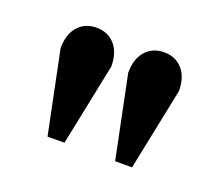

<svg xmlns="http://www.w3.org/2000/svg" viewBox="-60 -791 490 427"><g transform="rotate(20 185.0 -577.5)"><path d="M165 -640 125 -445H85L45 -640Q45 -673 61.5 -691.5Q78 -710 105 -710Q132 -710 148.5 -691.5Q165 -673 165 -640ZM325 -640 285 -445H245L205 -640Q205 -673 221.5 -691.5Q238 -710 265 -710Q292 -710 308.5 -691.5Q325 -673 325 -640Z"/></g></svg>

Font: Yeseva One
Style: Regular
Weight: 400
Designer: Jovanny Lemonad
Foundry: Jovanny Lemonad
Version: Version 2.000